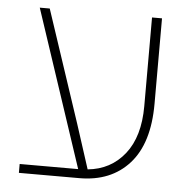

<svg xmlns="http://www.w3.org/2000/svg" viewBox="-47 -644 682 690"><g transform="rotate(5 294.5 -299.0)"><path d="M46 -32H257L69 -598H105L239 -195L291 -34Q374 -42 424 -105Q474 -168 474 -278V-598H510V-290Q510 -147 444 -73.5Q378 0 264 0H46Z"/></g></svg>

Font: IBM Plex Sans Hebrew ExtLt
Style: Regular
Weight: 200
Designer: Mike Abbink, Paul van der Laan, Pieter van Rosmalen, Yanek Iontef
Foundry: Bold Monday
Version: Version 1.3